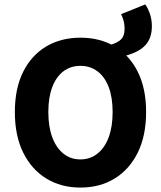

<svg xmlns="http://www.w3.org/2000/svg" viewBox="-20 -834 724 866"><path d="M547 -583 479 -632Q510 -641 526 -656.5Q542 -672 542 -705Q542 -725 537 -742Q532 -759 526 -770L635 -814Q647 -798 656 -772Q665 -746 665 -716Q665 -662 636 -630.5Q607 -599 547 -583ZM343 12Q255 12 188.5 -29Q122 -70 84.5 -146Q47 -222 47 -329Q47 -435 84.5 -510Q122 -585 188.5 -624.5Q255 -664 343 -664Q431 -664 497.5 -624.5Q564 -585 601.5 -510Q639 -435 639 -329Q639 -222 601.5 -146Q564 -70 497.5 -29Q431 12 343 12ZM343 -115Q387 -115 420 -141.5Q453 -168 470.5 -215.5Q488 -263 488 -329Q488 -394 470.5 -440.5Q453 -487 420 -512Q387 -537 343 -537Q298 -537 265.5 -512Q233 -487 215.5 -440.5Q198 -394 198 -329Q198 -263 215.5 -215.5Q233 -168 265.5 -141.5Q298 -115 343 -115Z"/></svg>

Font: Source Sans 3 ExtraLight
Style: Bold
Weight: 700
Version: Version 3.052;hotconv 1.1.0;makeotfexe 2.6.0